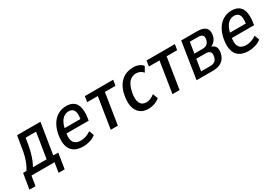

<svg xmlns="http://www.w3.org/2000/svg" viewBox="7 -1306 3212 2242"><g transform="rotate(-30 1613.5 -185.0)"><path d="M-27 131 7 -76H52Q75 -111 92 -151Q109 -191 121.5 -239.5Q134 -288 142 -348L166 -492H481L414 -76H481L448 131H366L387 0H76L55 131ZM140 -76H324L379 -417H238L224 -331Q212 -259 190.5 -192.5Q169 -126 140 -76Z M773 9Q696 9 649 -22.5Q602 -54 587 -116Q572 -178 589 -267Q606 -346 640.5 -397.5Q675 -449 724 -475Q773 -501 831 -501Q890 -501 927 -475.5Q964 -450 978 -397Q992 -344 981 -262L975 -221H660L670 -286H917L899 -268Q909 -330 903.5 -365.5Q898 -401 878 -417Q858 -433 826 -433Q792 -433 763 -414.5Q734 -396 713.5 -357.5Q693 -319 682 -259L678 -233Q667 -175 675.5 -138Q684 -101 711.5 -83Q739 -65 783 -65Q815 -65 850.5 -76.5Q886 -88 919 -111L943 -46Q904 -16 859 -3.5Q814 9 773 9Z M1145 0 1211 -417H1068L1080 -492H1462L1449 -417H1307L1241 0Z M1652 9Q1583 9 1540 -25.5Q1497 -60 1483 -123Q1469 -186 1486 -271Q1498 -333 1522 -376.5Q1546 -420 1579 -447.5Q1612 -475 1650.5 -488Q1689 -501 1732 -501Q1776 -501 1809.5 -487Q1843 -473 1862 -448L1823 -379Q1806 -400 1781.5 -411.5Q1757 -423 1729 -423Q1703 -423 1680.5 -414.5Q1658 -406 1638.5 -386.5Q1619 -367 1604.5 -335Q1590 -303 1580 -256Q1562 -161 1586 -115Q1610 -69 1667 -69Q1697 -69 1726 -81.5Q1755 -94 1779 -114L1805 -46Q1785 -28 1760 -16Q1735 -4 1707.5 2.5Q1680 9 1652 9Z M1977 0 2043 -417H1900L1912 -492H2294L2281 -417H2139L2073 0Z M2302 0 2379 -492H2592Q2649 -492 2681.5 -476Q2714 -460 2725.5 -429Q2737 -398 2727 -353Q2722 -330 2710 -310Q2698 -290 2680.5 -275Q2663 -260 2639 -251L2641 -256Q2683 -245 2699.5 -214.5Q2716 -184 2704 -129Q2690 -66 2644.5 -33Q2599 0 2527 0ZM2400 -63H2523Q2561 -63 2585 -80Q2609 -97 2617 -136Q2626 -179 2608.5 -199Q2591 -219 2549 -219H2425ZM2435 -282H2546Q2584 -282 2606.5 -300Q2629 -318 2637 -355Q2645 -394 2628 -411.5Q2611 -429 2569 -429H2459Z M3003 9Q2926 9 2879 -22.5Q2832 -54 2817 -116Q2802 -178 2819 -267Q2836 -346 2870.5 -397.5Q2905 -449 2954 -475Q3003 -501 3061 -501Q3120 -501 3157 -475.5Q3194 -450 3208 -397Q3222 -344 3211 -262L3205 -221H2890L2900 -286H3147L3129 -268Q3139 -330 3133.5 -365.5Q3128 -401 3108 -417Q3088 -433 3056 -433Q3022 -433 2993 -414.5Q2964 -396 2943.5 -357.5Q2923 -319 2912 -259L2908 -233Q2897 -175 2905.5 -138Q2914 -101 2941.5 -83Q2969 -65 3013 -65Q3045 -65 3080.5 -76.5Q3116 -88 3149 -111L3173 -46Q3134 -16 3089 -3.5Q3044 9 3003 9Z"/></g></svg>

Font: Nunito Sans 10pt Condensed SemiBold
Style: Italic
Weight: 600
Width: 3
Italic angle: -9°
Designer: Vernon Adams
Foundry: Vernon Adams
Version: Version 3.101;gftools[0.9.27]